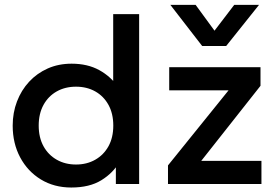

<svg xmlns="http://www.w3.org/2000/svg" viewBox="-20 -780 1174 814"><path d="M282.1 15Q209.4 15 153.3 -19.2Q97.2 -53.4 65.5 -112.8Q33.8 -172.2 33.8 -247.5Q33.8 -302.1 52 -349.8Q70.1 -397.4 103.4 -433.4Q136.7 -469.4 182.4 -489.7Q228.1 -510 283.6 -510Q351.1 -510 400.5 -482.9Q450 -455.8 483.2 -408.1L459.9 -383.4V-720H569.9V0H471.2V-119.1L486.9 -94.1Q460 -46.9 409.8 -16Q359.6 15 282.1 15ZM302.2 -82.5Q348 -82.5 383.7 -102.8Q419.4 -123 439.9 -159.9Q460.3 -196.9 460.3 -247.5Q460.3 -298.1 440 -335.2Q419.6 -372.3 383.9 -392.4Q348.2 -412.5 302.2 -412.5Q256.2 -412.5 220.5 -392.4Q184.8 -372.3 164.4 -335.2Q144.1 -298.1 144.1 -247.5Q144.1 -196.9 164.5 -159.9Q184.9 -123 220.7 -102.8Q256.4 -82.5 302.2 -82.5ZM692.2 0V-78.8L948.9 -396.9H697.4V-495H1084.4V-416.2L833.3 -98.1H1088.4V0ZM837.1 -585 702.1 -759.5H809.3L889.4 -649.9L973.1 -759.5H1078.3L938.9 -585Z"/></svg>

Font: Geologica Thin
Style: Regular
Weight: 100
Version: Version 1.010;gftools[0.9.28]